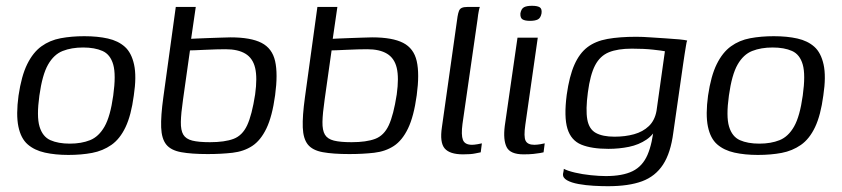

<svg xmlns="http://www.w3.org/2000/svg" viewBox="-20 -529 2907 663"><path d="M216 6Q171 6 135 -2Q99 -10 75.5 -30.5Q52 -51 43.5 -92Q35 -133 44 -199Q54 -267 74 -307.5Q94 -348 123 -369Q152 -390 189.5 -397Q227 -404 271 -404Q317 -404 352.5 -396Q388 -388 411 -367.5Q434 -347 443 -306Q452 -265 442 -199Q433 -131 413.5 -90Q394 -49 364.5 -28.5Q335 -8 298 -1Q261 6 216 6ZM221 -33Q261 -33 291 -45Q321 -57 341 -92Q361 -127 371 -199Q381 -271 371 -306Q361 -341 334 -353Q307 -365 267 -365Q227 -365 196.5 -353Q166 -341 146 -306Q126 -271 116 -199Q106 -127 116.5 -92Q127 -57 154 -45Q181 -33 221 -33Z M697 3Q641 3 605.5 -3.5Q570 -10 554 -30Q538 -50 536.5 -89Q535 -128 544 -193L587 -505H656L640 -395Q644 -395 660 -396Q676 -397 697.5 -397.5Q719 -398 740.5 -399Q762 -400 776 -400Q846 -400 883 -381Q920 -362 930 -318Q940 -274 930 -200Q920 -127 900 -85.5Q880 -44 851 -25Q822 -6 783 -1.5Q744 3 697 3ZM705 -38Q756 -38 786.5 -49.5Q817 -61 833.5 -96.5Q850 -132 861 -203Q869 -261 861 -294.5Q853 -328 827.5 -343.5Q802 -359 759 -359Q746 -359 726.5 -358.5Q707 -358 687.5 -357Q668 -356 653.5 -355.5Q639 -355 636 -355L612 -185Q605 -137 604.5 -108Q604 -79 613 -64Q622 -49 644 -43.5Q666 -38 705 -38Z M1186 3Q1130 3 1094.5 -3.5Q1059 -10 1043 -30Q1027 -50 1025.5 -89Q1024 -128 1033 -193L1076 -505H1145L1129 -395Q1133 -395 1149 -396Q1165 -397 1186.5 -397.5Q1208 -398 1229.5 -399Q1251 -400 1265 -400Q1335 -400 1372 -381Q1409 -362 1419 -318Q1429 -274 1419 -200Q1409 -127 1389 -85.5Q1369 -44 1340 -25Q1311 -6 1272 -1.5Q1233 3 1186 3ZM1194 -38Q1245 -38 1275.5 -49.5Q1306 -61 1322.5 -96.5Q1339 -132 1350 -203Q1358 -261 1350 -294.5Q1342 -328 1316.5 -343.5Q1291 -359 1248 -359Q1235 -359 1215.5 -358.5Q1196 -358 1176.5 -357Q1157 -356 1142.5 -355.5Q1128 -355 1125 -355L1101 -185Q1094 -137 1093.5 -108Q1093 -79 1102 -64Q1111 -49 1133 -43.5Q1155 -38 1194 -38Z M1579 4Q1533 4 1515.5 -16.5Q1498 -37 1506 -90L1560 -472Q1562 -484 1565 -491.5Q1568 -499 1575 -502Q1582 -505 1594 -505H1637Q1636 -504 1633.5 -492Q1631 -480 1629 -462L1577 -101Q1572 -63 1578.5 -46Q1585 -29 1610 -29Q1617 -29 1629 -31Q1641 -33 1644 -34L1640 -3Q1634 -2 1620 1Q1606 4 1579 4Z M1788 4Q1742 4 1729.5 -21Q1717 -46 1723 -94L1767 -399H1837L1794 -98Q1788 -57 1795 -43Q1802 -29 1825 -29Q1834 -29 1846 -31Q1858 -33 1861 -34L1857 -3Q1853 -2 1844.5 -0.5Q1836 1 1822 2.5Q1808 4 1788 4ZM1810 -457Q1793 -457 1784.5 -462Q1776 -467 1777 -483Q1780 -499 1789.5 -504Q1799 -509 1817 -509Q1835 -509 1843.5 -504Q1852 -499 1850 -483Q1847 -467 1837.5 -462Q1828 -457 1810 -457Z M2079 114Q2057 114 2030 112.5Q2003 111 1978 106.5Q1953 102 1938 93.5Q1923 85 1924 72Q1925 68 1926 62Q1927 56 1927 54Q1940 61 1965.5 67Q1991 73 2020.5 76Q2050 79 2072 79Q2130 79 2164.5 62Q2199 45 2216 5.5Q2233 -34 2239 -99H2254Q2239 -65 2212.5 -47Q2186 -29 2152 -22Q2118 -15 2081 -15Q2023 -15 1987.5 -29.5Q1952 -44 1939.5 -84.5Q1927 -125 1937 -202Q1946 -266 1963.5 -305.5Q1981 -345 2008.5 -366Q2036 -387 2077.5 -394.5Q2119 -402 2177 -402Q2199 -402 2226 -400Q2253 -398 2279.5 -396.5Q2306 -395 2326 -393Q2346 -391 2353 -389Q2351 -386 2349 -372.5Q2347 -359 2344 -341.5Q2341 -324 2339 -308L2305 -71Q2296 -1 2269.5 39.5Q2243 80 2197 97Q2151 114 2079 114ZM2102 -57Q2139 -57 2169.5 -65.5Q2200 -74 2220.5 -93.5Q2241 -113 2247 -146L2276 -352Q2267 -354 2235.5 -357.5Q2204 -361 2162 -361Q2113 -361 2082.5 -348.5Q2052 -336 2035 -303.5Q2018 -271 2010 -210Q2002 -150 2008 -116.5Q2014 -83 2037.5 -70Q2061 -57 2102 -57Z M2597 6Q2552 6 2516 -2Q2480 -10 2456.5 -30.5Q2433 -51 2424.5 -92Q2416 -133 2425 -199Q2435 -267 2455 -307.5Q2475 -348 2504 -369Q2533 -390 2570.5 -397Q2608 -404 2652 -404Q2698 -404 2733.5 -396Q2769 -388 2792 -367.5Q2815 -347 2824 -306Q2833 -265 2823 -199Q2814 -131 2794.5 -90Q2775 -49 2745.5 -28.5Q2716 -8 2679 -1Q2642 6 2597 6ZM2602 -33Q2642 -33 2672 -45Q2702 -57 2722 -92Q2742 -127 2752 -199Q2762 -271 2752 -306Q2742 -341 2715 -353Q2688 -365 2648 -365Q2608 -365 2577.5 -353Q2547 -341 2527 -306Q2507 -271 2497 -199Q2487 -127 2497.5 -92Q2508 -57 2535 -45Q2562 -33 2602 -33Z"/></svg>

Font: Genos
Style: Italic
Weight: 400
Italic angle: -8°
Version: Version 1.010